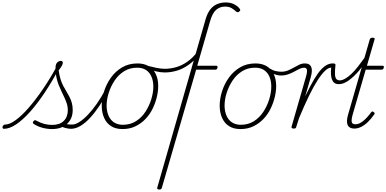

<svg xmlns="http://www.w3.org/2000/svg" viewBox="-207 -1039 3167 1574"><path d="M-175 17Q-182 17 -185 11.5Q-188 6 -186 -0.5Q-184 -7 -178.5 -12.5Q-173 -18 -164 -18Q-128 -18 -78 -54.5Q-28 -91 28.5 -156Q85 -221 143.5 -306.5Q202 -392 257 -492L279 -482Q221 -372 160 -280.5Q99 -189 39.5 -122.5Q-20 -56 -74.5 -19.5Q-129 17 -175 17ZM219 19Q180 19 141 8.5Q102 -2 71 -22Q63 -27 62.5 -34Q62 -41 68 -46Q75 -54 79.5 -54Q84 -54 93 -49Q126 -31 157 -23Q188 -15 221 -15Q283 -15 316 -48Q349 -81 349 -137Q349 -163 341.5 -187Q334 -211 322.5 -236Q311 -261 298 -288Q285 -315 273.5 -344Q262 -373 255 -407Q248 -441 248 -481Q248 -513 262 -526.5Q276 -540 291 -540Q300 -540 304 -535.5Q308 -531 308 -524Q308 -515 300 -500Q292 -485 274 -462Q279 -424 288.5 -392.5Q298 -361 311 -336Q324 -311 338 -288.5Q352 -266 363.5 -243Q375 -220 382 -194.5Q389 -169 389 -137Q389 -67 343.5 -24Q298 19 219 19ZM374 17Q362 17 348.5 14.5Q335 12 320 7.5Q305 3 289 -4L318 -27Q329 -23 340.5 -21Q352 -19 362.5 -18.5Q373 -18 384 -18Q393 -18 397.5 -12.5Q402 -7 400.5 -0.5Q399 6 392 11.5Q385 17 374 17Z M374 17Q365 17 361.5 11.5Q358 6 359.5 -0.5Q361 -7 367.5 -12.5Q374 -18 386 -18Q411 -18 444 -39Q477 -60 513.5 -98Q550 -136 587 -189Q624 -242 657 -305Q660 -312 666 -312Q672 -312 676.5 -307Q681 -302 678 -295Q647 -230 609.5 -173.5Q572 -117 532.5 -74Q493 -31 453 -7Q413 17 374 17Z M797 19Q741 19 703.5 -5Q666 -29 646.5 -73Q627 -117 627 -173Q627 -229 646 -289.5Q665 -350 702 -402Q739 -454 793.5 -486.5Q848 -519 921 -519Q974 -519 1012 -496.5Q1050 -474 1070 -432Q1090 -390 1090 -334Q1090 -291 1078.5 -243Q1067 -195 1044.5 -148.5Q1022 -102 986.5 -64.5Q951 -27 904 -4Q857 19 797 19ZM800 -16Q862 -16 908.5 -46Q955 -76 986 -124Q1017 -172 1033.5 -226.5Q1050 -281 1050 -329Q1050 -376 1034.5 -411Q1019 -446 990 -465Q961 -484 917 -484Q857 -484 810.5 -455Q764 -426 732.5 -378.5Q701 -331 684 -277Q667 -223 667 -174Q667 -128 682.5 -91.5Q698 -55 728 -35.5Q758 -16 800 -16Z M1144 -445Q1107 -445 1067.5 -455Q1028 -465 995 -475Q989 -477 987.5 -481.5Q986 -486 988 -491Q990 -496 994.5 -498.5Q999 -501 1006 -499Q1032 -492 1071.5 -483.5Q1111 -475 1144 -475Q1191 -475 1237.5 -488.5Q1284 -502 1328 -532.5Q1372 -563 1410 -613Q1416 -622 1423 -620Q1430 -618 1433 -611Q1436 -604 1429 -595Q1387 -542 1340.5 -508.5Q1294 -475 1244 -460Q1194 -445 1144 -445Z M1099 515Q1091 515 1085 511Q1079 507 1082 500L1479 -883Q1494 -933 1518 -963Q1542 -993 1574.5 -1006Q1607 -1019 1643 -1019Q1685 -1019 1715.5 -1002.5Q1746 -986 1760 -964Q1764 -958 1762 -953Q1760 -948 1752 -943Q1747 -938 1740.5 -939Q1734 -940 1729 -944Q1715 -958 1693 -971.5Q1671 -985 1638 -985Q1596 -985 1565 -958.5Q1534 -932 1515 -864L1410 -500H1567Q1578 -500 1576 -485Q1572 -468 1561 -468H1401L1120 500Q1118 508 1113 511.5Q1108 515 1099 515Z M1764 19Q1708 19 1670.5 -5Q1633 -29 1613.5 -73Q1594 -117 1594 -173Q1594 -229 1613 -289.5Q1632 -350 1669 -402Q1706 -454 1760.5 -486.5Q1815 -519 1888 -519Q1941 -519 1979 -496.5Q2017 -474 2037 -432Q2057 -390 2057 -334Q2057 -291 2045.5 -243Q2034 -195 2011.5 -148.5Q1989 -102 1953.5 -64.5Q1918 -27 1871 -4Q1824 19 1764 19ZM1767 -16Q1829 -16 1875.5 -46Q1922 -76 1953 -124Q1984 -172 2000.5 -226.5Q2017 -281 2017 -329Q2017 -376 2001.5 -411Q1986 -446 1957 -465Q1928 -484 1884 -484Q1824 -484 1777.5 -455Q1731 -426 1699.5 -378.5Q1668 -331 1651 -277Q1634 -223 1634 -174Q1634 -128 1649.5 -91.5Q1665 -55 1695 -35.5Q1725 -16 1767 -16Z M2094 -420Q2077 -420 2058 -425.5Q2039 -431 2020.5 -439.5Q2002 -448 1986 -459Q1979 -466 1976.5 -472Q1974 -478 1976 -482Q1978 -486 1984 -486.5Q1990 -487 1998 -481Q2028 -462 2053 -456.5Q2078 -451 2099 -451Q2129 -451 2154 -461.5Q2179 -472 2201.5 -485Q2224 -498 2246 -508.5Q2268 -519 2292 -519Q2300 -519 2303.5 -513.5Q2307 -508 2306 -501.5Q2305 -495 2299.5 -489.5Q2294 -484 2286 -484Q2269 -484 2248.5 -474.5Q2228 -465 2205 -452Q2182 -439 2154.5 -429.5Q2127 -420 2094 -420Z M2201 15Q2191 15 2186 11Q2181 7 2183 0L2299 -402Q2312 -444 2309.5 -464Q2307 -484 2286 -484Q2278 -484 2273.5 -489.5Q2269 -495 2270.5 -501.5Q2272 -508 2278 -513.5Q2284 -519 2292 -519Q2312 -519 2324.5 -512.5Q2337 -506 2343.5 -492Q2350 -478 2349.5 -456.5Q2349 -435 2340 -404L2295 -249Q2336 -335 2367.5 -388Q2399 -441 2425.5 -469Q2452 -497 2475 -508Q2498 -519 2520 -519Q2529 -519 2531.5 -514Q2534 -509 2532.5 -502Q2531 -495 2525 -490Q2519 -485 2510 -485Q2486 -485 2458.5 -459.5Q2431 -434 2397.5 -382.5Q2364 -331 2326.5 -254Q2289 -177 2245 -72L2222 0Q2221 8 2216.5 11.5Q2212 15 2201 15Z M2570 -349Q2531 -349 2516 -383.5Q2501 -418 2508 -486L2520 -519Q2536 -519 2540 -515.5Q2544 -512 2543 -504Q2537 -452 2539.5 -425Q2542 -398 2552.5 -389Q2563 -380 2577 -380Q2597 -380 2621.5 -393.5Q2646 -407 2672.5 -432Q2699 -457 2727 -492.5Q2755 -528 2785 -570Q2788 -576 2794.5 -573.5Q2801 -571 2804.5 -565.5Q2808 -560 2805 -554Q2774 -504 2734 -457Q2694 -410 2651.5 -379.5Q2609 -349 2570 -349Z M2698 15Q2673 15 2657 3.5Q2641 -8 2638 -35.5Q2635 -63 2650 -111L2824 -715Q2827 -723 2832 -726.5Q2837 -730 2847 -730Q2857 -730 2862 -726Q2867 -722 2863 -714L2801 -500H2928Q2937 -500 2939 -496Q2941 -492 2939 -484Q2937 -475 2932 -471.5Q2927 -468 2919 -468H2791L2688 -113Q2673 -63 2676 -41.5Q2679 -20 2707 -20Q2736 -20 2769 -46Q2802 -72 2836 -119Q2842 -125 2846 -125.5Q2850 -126 2856 -120Q2864 -116 2864.5 -111Q2865 -106 2861 -101Q2836 -65 2809 -39Q2782 -13 2754 1Q2726 15 2698 15Z"/></svg>

Font: Playwrite AU QLD Thin
Style: Regular
Weight: 250
Designer: Veronika Burian, José Scaglione
Foundry: TypeTogether
Version: Version 1.002